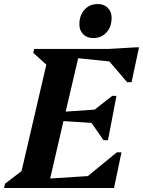

<svg xmlns="http://www.w3.org/2000/svg" viewBox="-47 -933 710 953"><path d="M-27 0 -22 -21 60 -84 183 -612 118 -671 123 -690H491L627 -698H643L606 -525H584L496 -628L341 -644L279 -379L423 -389L510 -457H531L489 -237H467L407 -323L268 -332L202 -47L389 -59L533 -177H556L519 0ZM416 -744Q385 -744 366 -763Q347 -782 347 -812Q347 -857 372.5 -885Q398 -913 438 -913Q469 -913 488 -894Q507 -875 507 -845Q507 -800 481.5 -772Q456 -744 416 -744Z"/></svg>

Font: Platypi SemiBold
Style: Italic
Weight: 600
Italic angle: -13°
Designer: David Sargent
Foundry: Bolt Cutter Type
Version: Version 1.200; ttfautohint (v1.8.4.7-5d5b)